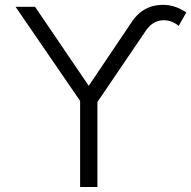

<svg xmlns="http://www.w3.org/2000/svg" viewBox="-20 -750 767 770"><path d="M301.3 0V-345.2L42.5 -722.7H120.6L335.9 -405.8L502.9 -653.8Q549.8 -730.5 633.3 -730.5Q675.8 -730.5 713.4 -708.5Q720.2 -705.1 727.1 -699.7L696.3 -646Q690.9 -651.4 683.1 -655.8Q660.6 -668.9 637.2 -668.9Q589.4 -668.9 559.6 -619.1L370.6 -340.8V0Z"/></svg>

Font: Giphurs Light
Style: Regular
Weight: 300
Version: Version 0.920; ttfautohint (v1.8.4.7-5d5b)